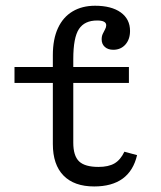

<svg xmlns="http://www.w3.org/2000/svg" viewBox="-20 -651 571 682"><path d="M167.7 -206.5V-454.8Q167.7 -512.1 185.9 -551.2Q204 -590.3 237.9 -610.5Q271.8 -630.6 317.7 -630.6Q375.8 -630.6 408.9 -606.9Q441.9 -583.1 441.9 -541.1Q441.9 -511.3 425.4 -492.7Q408.9 -474.2 382.3 -474.2Q363.7 -474.2 352.4 -484.3Q341.1 -494.4 341.1 -511.3Q341.1 -522.6 345.2 -531Q349.2 -539.5 353.2 -546.8Q357.3 -554 357.3 -561.3Q357.3 -578.2 325 -578.2Q280.6 -578.2 260.5 -548Q240.3 -517.7 240.3 -441.1V-206.5ZM314.5 11.3Q243.5 11.3 205.6 -27.4Q167.7 -66.1 167.7 -139.5V-206.5H240.3V-144.4Q240.3 -97.6 260.9 -77.8Q281.5 -58.1 329.8 -58.1Q365.3 -58.1 386.7 -70.6Q408.1 -83.1 421.8 -112.1L466.9 -100Q454 -44.4 415.7 -16.5Q377.4 11.3 314.5 11.3ZM31.5 -356.5V-412.9H437.9V-356.5Z"/></svg>

Font: Playfair 5pt SemiExpanded Light
Style: Regular
Weight: 300
Width: 6
Designer: Claus Eggers Sørensen
Foundry: Claus Eggers Sørensen
Version: Version 2.203